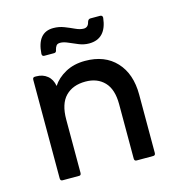

<svg xmlns="http://www.w3.org/2000/svg" viewBox="-83 -586 608 659"><g transform="rotate(-15 220.5 -256.5)"><path d="M339 -503Q331 -430 270 -430Q252 -430 234.5 -437Q217 -444 201.5 -451Q186 -458 174 -458Q164 -458 160 -452.5Q156 -447 154 -439Q153 -429 145 -429H110Q102 -429 102 -438Q107 -513 164 -513Q184 -513 202 -506Q220 -499 236 -491.5Q252 -484 265 -484Q281 -484 285 -502Q288 -512 296 -512H330Q339 -512 339 -503ZM124 -318Q140 -343 170 -359.5Q200 -376 240 -376Q310 -376 350 -333Q390 -290 390 -216V-9Q390 0 382 0H323Q315 0 315 -9V-202Q315 -255 290 -281Q265 -307 223 -307Q178 -307 152 -280.5Q126 -254 126 -198V-9Q126 0 119 0H60Q52 0 52 -9V-359Q52 -368 60 -368H65Q88 -368 104 -355Q120 -342 124 -318Z"/></g></svg>

Font: Zain
Style: Regular
Weight: 400
Designer: Zain,Boutros
Foundry: Mobile Telecommunications Company (Zain), 2024
Version: Version 1.51; ttfautohint (v1.8.4)